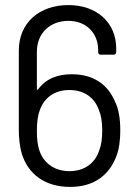

<svg xmlns="http://www.w3.org/2000/svg" viewBox="-20 -728 538 755"><path d="M432 -329C404 -395 349 -436 262 -436C210 -436 163 -421 130 -377C128 -374 125 -375 125 -378V-524C125 -599 178 -646 249 -646C318 -646 366 -599 366 -531V-523C366 -517 370 -513 376 -513H427C433 -513 437 -517 437 -523V-537C437 -639 361 -708 249 -708C135 -708 54 -639 54 -529V-217C54 -188 57 -153 66 -123C91 -42 158 7 256 7C349 7 410 -39 438 -115C448 -141 453 -175 453 -215C453 -264 446 -301 432 -329ZM371 -139C354 -84 310 -55 253 -55C191 -55 149 -90 134 -139C128 -159 125 -181 125 -212C125 -245 128 -272 136 -293C152 -342 193 -374 253 -374C313 -374 353 -342 369 -295C377 -277 382 -250 382 -215C382 -182 378 -157 371 -139Z"/></svg>

Font: Elastic
Style: elastic
Weight: 400
Designer: Jeremy Tribby
Foundry: Tribby Type
Version: Version 1.422;hotconv 1.0.109;makeotfexe 2.5.65596